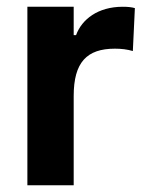

<svg xmlns="http://www.w3.org/2000/svg" viewBox="-20 -548 427 568"><path d="M61 0H198V-264C198 -364 237 -404 320 -404C339 -404 356 -402 373 -397L379 -524C369 -527 357 -528 343 -528C270 -528 222 -491 205 -444H198V-528H61Z"/></svg>

Font: Be Vietnam
Style: Bold
Weight: 700
Designer: Gabriel Lam
Foundry: TypeRant
Version: Version 4.000